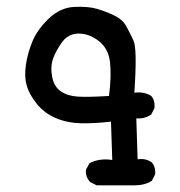

<svg xmlns="http://www.w3.org/2000/svg" viewBox="-20 -428 540 577"><path d="M270.5 128.9 251 119.1Q236.3 103.5 238.3 82L249 62.5Q278.3 46.9 317.4 52.7L313.5 -62.5Q264.6 -56.6 223.1 -57.6Q181.6 -58.6 147.5 -73.2Q113.3 -87.9 90.8 -115.7Q68.4 -143.6 60.5 -169.9Q52.7 -196.3 57.6 -231.4Q62.5 -266.6 77.1 -302.7Q91.8 -338.9 126.5 -372.1Q161.1 -405.3 203.1 -407.2Q245.1 -409.2 271.5 -401.4Q297.9 -393.6 322.8 -381.8Q347.7 -370.1 358.9 -350.1Q370.1 -330.1 381.3 -305.7Q392.6 -281.2 383.8 -149.4Q413.1 -153.3 434.6 -139.6Q446.3 -126 444.3 -103.5L434.6 -84Q415 -70.3 389.6 -72.3L393.6 50.8Q418.9 46.9 436.5 60.5Q448.2 74.2 446.3 95.7L436.5 115.2Q415 128.9 385.7 128.9ZM307.6 -139.6Q315.4 -201.2 310.5 -241.7Q305.7 -282.2 276.9 -304.7Q248 -327.1 216.8 -327.1Q185.5 -327.1 167 -301.8Q148.4 -276.4 139.6 -252Q130.9 -227.5 136.7 -197.3Q142.6 -167 163.1 -153.3Q183.6 -139.6 213.4 -137.7Q243.2 -135.7 307.6 -139.6Z"/></svg>

Font: JasonHandwriting1
Style: Regular
Weight: 400
Version: Version 1.48.20